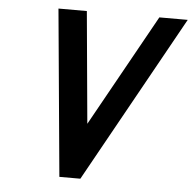

<svg xmlns="http://www.w3.org/2000/svg" viewBox="-51 -751 806 802"><g transform="rotate(5 352.0 -350.0)"><path d="M227 0H315L704 -700H585L324 -231L281 -700H162Z"/></g></svg>

Font: Pfennig
Style: BoldItalic
Weight: 700
Italic angle: -13°
Version: Version 20100423